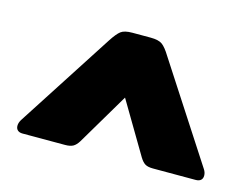

<svg xmlns="http://www.w3.org/2000/svg" viewBox="-63 -819 758 580"><g transform="rotate(15 316.0 -529.0)"><path d="M24 -358Q24 -367 30 -377L225 -679Q240 -702 251 -710.5Q262 -719 287 -719H344Q369 -719 380.5 -710.5Q392 -702 406 -679L602 -377Q608 -368 608 -358Q608 -349 602.5 -344Q597 -339 586 -339H453Q437 -339 428.5 -344Q420 -349 412 -362L316 -524L220 -362Q212 -349 203 -344Q194 -339 178 -339H45Q35 -339 29.5 -344Q24 -349 24 -358Z"/></g></svg>

Font: Mitr SemiBold
Style: Regular
Weight: 600
Designer: Thanarat Vachiruckul
Foundry: Cadson Demak
Version: Version 1.002